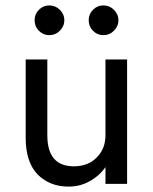

<svg xmlns="http://www.w3.org/2000/svg" viewBox="-20 -680 565 710"><path d="M155 -180Q155 -65 253 -65Q306 -65 338 -98Q370 -130 370 -180V-460H450V0H370V-62Q347 -29 310 -9Q276 10 233 10Q163 10 118 -36Q75 -82 75 -170V-460H155ZM362 -660Q385 -660 401 -644Q418 -627 418 -605Q418 -583 401 -566Q385 -550 362 -550Q340 -550 324 -566Q308 -582 308 -605Q308 -628 324 -644Q340 -660 362 -660ZM162 -660Q185 -660 201 -644Q218 -627 218 -605Q218 -583 201 -566Q185 -550 162 -550Q140 -550 124 -566Q108 -582 108 -605Q108 -628 124 -644Q140 -660 162 -660Z"/></svg>

Font: jost-mod-400
Style: Regular
Weight: 400
Version: Version 3.200; ttfautohint (v0.97) -l 8 -r 50 -G 200 -x 14 -